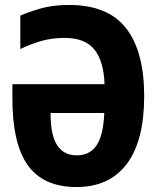

<svg xmlns="http://www.w3.org/2000/svg" viewBox="-20 -745 640 775"><path d="M289 10Q156 10 93 -77Q30 -164 30 -348V-405H402Q399 -497 361.5 -544.5Q324 -592 241 -592Q186 -592 141 -578Q96 -564 62 -547V-682Q93 -696 143 -710.5Q193 -725 259 -725Q415 -725 488.5 -631.5Q562 -538 562 -357Q562 -176 491.5 -83Q421 10 289 10ZM290 -118Q342 -118 369.5 -158Q397 -198 401 -289H184Q184 -200 210.5 -159Q237 -118 290 -118Z"/></svg>

Font: Noto Sans Mono ExtraBold
Style: Regular
Weight: 800
Designer: Monotype Design Team
Foundry: Monotype Imaging Inc.
Version: Version 2.014